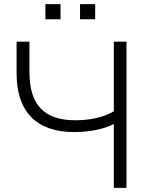

<svg xmlns="http://www.w3.org/2000/svg" viewBox="-20 -906 723 926"><path d="M529 -308V0H590V-705H529V-369C474 -338 410 -326 343 -326C195 -326 122 -398 122 -559V-705H60V-553C60 -365 157 -269 339 -269C408 -269 483 -283 529 -308ZM366 -813H439V-886H366ZM199 -813H272V-886H199Z"/></svg>

Font: Poppy and Pepper Light
Style: Regular
Weight: 300
Designer: Thy Ha
Foundry: Thy Ha
Version: Version 0.001;Glyphs 3.2 (3227)